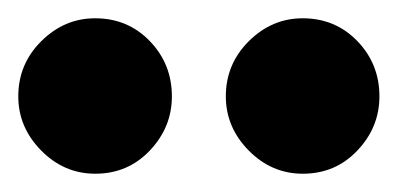

<svg xmlns="http://www.w3.org/2000/svg" viewBox="-51 -749 435 210"><path d="M280.2 -559Q246 -559 221 -584.4Q196 -609.8 196 -643.6Q196 -679 221.2 -704Q246.4 -729 280 -729Q315.8 -729 339.9 -704Q364 -679 364 -643.6Q364 -609.8 339.9 -584.4Q315.9 -559 280.2 -559ZM53.2 -559Q19 -559 -6 -584.4Q-31 -609.8 -31 -643.6Q-31 -679 -5.8 -704Q19.4 -729 53 -729Q88.8 -729 112.9 -704Q137 -679 137 -643.6Q137 -609.8 112.9 -584.4Q88.9 -559 53.2 -559Z"/></svg>

Font: Inclusive Sans
Style: Regular
Weight: 400
Designer: Olivia King
Foundry: Olivia King
Version: Version 2.004